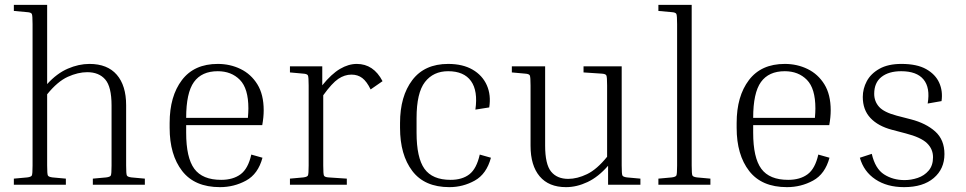

<svg xmlns="http://www.w3.org/2000/svg" viewBox="-20 -760 3973 790"><path d="M576 -25V0H362V-25L417 -30Q433 -32 436 -38Q439 -44 439 -79V-326Q439 -403 413 -433Q387 -463 339 -463Q301 -463 259 -444Q217 -425 174 -372V-79Q174 -44 177 -38Q180 -32 196 -30L251 -25V0H37V-25L92 -30Q108 -32 111 -38Q114 -44 114 -79V-661Q114 -696 111 -702.5Q108 -709 92 -710L37 -715V-740H174V-414Q214 -458 259 -477.5Q304 -497 348 -497Q422 -497 460.5 -452.5Q499 -408 499 -327V-79Q499 -44 502 -38Q505 -32 521 -30Z M1060 -111Q1042 -44 992.5 -17Q943 10 885 10Q781 10 729.5 -56.5Q678 -123 678 -234V-254Q678 -364 728.5 -430.5Q779 -497 876 -497Q927 -497 970 -476Q1013 -455 1039 -413Q1065 -371 1065 -306Q1065 -278 1059 -245H746V-214Q746 -111 779.5 -65.5Q813 -20 890 -20Q939 -20 970 -43Q1001 -66 1014 -124ZM876 -467Q810 -467 778 -422.5Q746 -378 746 -275H1000Q1001 -287 1001.5 -296.5Q1002 -306 1002 -314Q1002 -396 967 -431.5Q932 -467 876 -467Z M1173 -462V-487H1306V-409Q1344 -456 1379 -476.5Q1414 -497 1448 -497Q1517 -497 1554 -426L1505 -392Q1489 -425 1470.5 -439Q1452 -453 1426 -453Q1398 -453 1372 -435.5Q1346 -418 1310 -368V-79Q1310 -44 1313 -37.5Q1316 -31 1332 -30L1407 -25V0H1173V-25L1228 -30Q1244 -32 1247 -38Q1250 -44 1250 -79V-408Q1250 -443 1247 -449.5Q1244 -456 1228 -457Z M1824 -467Q1763 -467 1728.5 -422.5Q1694 -378 1694 -274V-214Q1694 -111 1726.5 -65.5Q1759 -20 1834 -20Q1882 -20 1911.5 -43Q1941 -66 1954 -124L2000 -111Q1982 -44 1933.5 -17Q1885 10 1829 10Q1727 10 1676.5 -56.5Q1626 -123 1626 -234V-254Q1626 -364 1676.5 -430.5Q1727 -497 1824 -497Q1884 -497 1924.5 -473.5Q1965 -450 1983 -409.5Q2001 -369 1993 -318L1936 -309Q1947 -386 1918 -426.5Q1889 -467 1824 -467Z M2615 -25V0H2482V-78Q2442 -32 2397.5 -11Q2353 10 2309 10Q2238 10 2200.5 -34.5Q2163 -79 2163 -160V-408Q2163 -443 2160 -449.5Q2157 -456 2141 -457L2086 -462V-487H2223V-161Q2223 -84 2247.5 -54Q2272 -24 2318 -24Q2355 -24 2395.5 -43.5Q2436 -63 2478 -115V-408Q2478 -443 2475 -449.5Q2472 -456 2456 -457L2381 -462V-487H2538V-79Q2538 -44 2541 -38Q2544 -32 2560 -30Z M2689 -715V-740H2826V-79Q2826 -44 2829 -38Q2832 -32 2848 -30L2903 -25V0H2689V-25L2744 -30Q2760 -32 2763 -38Q2766 -44 2766 -79V-661Q2766 -696 2763 -702.5Q2760 -709 2744 -710Z M3393 -111Q3375 -44 3325.5 -17Q3276 10 3218 10Q3114 10 3062.5 -56.5Q3011 -123 3011 -234V-254Q3011 -364 3061.5 -430.5Q3112 -497 3209 -497Q3260 -497 3303 -476Q3346 -455 3372 -413Q3398 -371 3398 -306Q3398 -278 3392 -245H3079V-214Q3079 -111 3112.5 -65.5Q3146 -20 3223 -20Q3272 -20 3303 -43Q3334 -66 3347 -124ZM3209 -467Q3143 -467 3111 -422.5Q3079 -378 3079 -275H3333Q3334 -287 3334.5 -296.5Q3335 -306 3335 -314Q3335 -396 3300 -431.5Q3265 -467 3209 -467Z M3707 -211 3650 -226Q3593 -241 3561.5 -274.5Q3530 -308 3530 -361Q3530 -395 3546.5 -426Q3563 -457 3598.5 -477Q3634 -497 3689 -497Q3753 -497 3791 -475.5Q3829 -454 3844.5 -419.5Q3860 -385 3854 -344L3797 -334Q3808 -399 3780 -433Q3752 -467 3688 -467Q3637 -467 3607 -443.5Q3577 -420 3577 -374Q3577 -343 3597 -320.5Q3617 -298 3670 -284L3728 -269Q3790 -253 3828 -219Q3866 -185 3866 -126Q3866 -65 3822 -27.5Q3778 10 3700 10Q3630 10 3582 -22Q3534 -54 3518 -111L3567 -127Q3581 -66 3617.5 -42.5Q3654 -19 3702 -19Q3729 -19 3756 -28Q3783 -37 3801 -58Q3819 -79 3819 -113Q3819 -147 3794 -171Q3769 -195 3707 -211Z"/></svg>

Font: Inria Serif Light
Style: Regular
Weight: 300
Designer: Black Foundry Team
Foundry: Black Foundry
Version: Version 1.000; ttfautohint (v1.8.3)